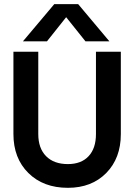

<svg xmlns="http://www.w3.org/2000/svg" viewBox="-20 -900 649 928"><path d="M242.2 -879.9H357.9L508.8 -700.2H393.1L299.8 -816.9L207 -700.2H90.8ZM44.9 -649.9H165V-252Q165 -183.1 202.9 -145Q240.7 -106.9 308.1 -106.9Q372.6 -106.9 408.2 -145Q443.8 -183.1 443.8 -252V-649.9H564V-252Q564 -135.3 493.4 -63.7Q422.9 7.8 308.1 7.8Q189.5 7.8 117.2 -63.7Q44.9 -135.3 44.9 -252Z"/></svg>

Font: Overused Grotesk SemiBold
Style: Regular
Weight: 600
Version: Version 0.002